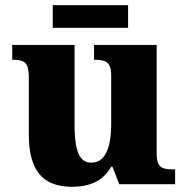

<svg xmlns="http://www.w3.org/2000/svg" viewBox="-20 -709 720 739"><path d="M257 10Q172 10 131.5 -39Q91 -88 91 -189V-407Q91 -436 86 -451.5Q81 -467 68 -473Q55 -479 30 -479H27V-536H267V-226Q267 -183 272.5 -151Q278 -119 292 -101Q306 -83 331 -83Q358 -83 375 -101Q392 -119 400 -152.5Q408 -186 408 -231V-418Q408 -446 400 -459Q392 -472 378 -475.5Q364 -479 346 -479H342V-536H583V-119Q583 -90 590.5 -77Q598 -64 612 -60.5Q626 -57 644 -57H654V0H439L413 -67H408Q383 -25 345.5 -7.5Q308 10 257 10ZM183 -602V-689H473V-602Z"/></svg>

Font: Noto Serif Gujarati ExtraBold
Style: Regular
Weight: 800
Version: Version 2.102